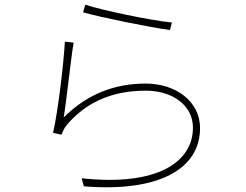

<svg xmlns="http://www.w3.org/2000/svg" viewBox="-20 -776 1040 811"><path d="M331 -724C404 -703 611 -661 698 -649L706 -681C619 -689 415 -732 340 -756ZM291 -596 254 -600C250 -517 224 -297 204 -215L240 -207C244 -219 251 -235 262 -248C339 -339 446 -393 596 -393C710 -393 795 -330 795 -237C795 -94 649 12 325 -23L334 11C654 37 825 -64 825 -235C825 -347 724 -423 595 -423C464 -423 349 -379 249 -280C261 -350 278 -518 291 -596Z"/></svg>

Font: Noto Sans CJK Thin
Style: Regular
Weight: 100
Designer: Ryoko NISHIZUKA (kana & ideographs); Paul D. Hunt (Latin, Greek & Cyrillic); Wenlong ZHANG (bopomofo); Sandoll Communica
Foundry: Adobe Systems Incorporated
Version: Version 1.000;PS 1;hotconv 1.0.78;makeotf.lib2.5.61930